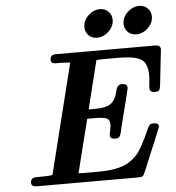

<svg xmlns="http://www.w3.org/2000/svg" viewBox="-59 -950 921 1005"><g transform="rotate(-5 401.5 -447.5)"><path d="M64.9 -20Q64.9 -47.9 94.2 -47.9H113.8Q162.6 -47.9 180.2 -51.8L324.2 -629.9Q297.4 -632.8 270 -632.8H250Q223.1 -632.8 223.1 -652.8Q223.1 -679.7 252 -680.2H774.9Q802.7 -680.2 803.2 -658.2L782.2 -469.2Q780.3 -452.1 774.7 -445.1Q769 -438 752 -438Q725.1 -438 725.1 -461.9Q725.1 -467.8 727.5 -489.5Q730 -511.2 730 -526.9Q730 -591.8 696 -612.3Q662.1 -632.8 580.1 -632.8H509.8Q477.5 -632.8 461.9 -630.9L398.9 -377H433.1Q497.1 -377 521 -399.9Q535.2 -413.1 542.5 -431.6Q549.8 -450.2 552 -462.6Q554.2 -475.1 562 -484.6Q569.8 -494.1 585 -494.1Q611.8 -494.1 611.8 -472.2Q611.8 -468.3 604 -436Q584 -359.9 562 -270Q561 -264.2 558.6 -254.2Q556.2 -244.1 555.2 -240.5Q554.2 -236.8 552 -230.5Q549.8 -224.1 547.9 -222.2Q545.9 -220.2 542.5 -217Q539.1 -213.9 534.4 -213.4Q529.8 -212.9 523.9 -212.9Q497.1 -212.9 497.1 -231.9Q497.1 -237.8 501.5 -257.3Q505.9 -276.9 505.9 -289.1Q505.9 -315.9 486.8 -322.5Q467.8 -329.1 425.8 -329.1H387.2L316.9 -48.8Q330.1 -47.9 355 -47.9H419.9Q525.9 -47.9 579.1 -79.1Q601.1 -92.3 618.7 -109.6Q636.2 -127 652.6 -156Q668.9 -185.1 676 -200Q683.1 -214.8 700.2 -252.9Q706.1 -266.1 711.9 -270.5Q717.8 -274.9 732.9 -274.9Q757.8 -274.9 757.8 -255.9Q757.8 -252 661.1 -22Q655.3 -7.8 649.2 -3.9Q643.1 0 627.9 0H94.2Q64.9 0 64.9 -20ZM414.1 -808.1Q414.1 -842.3 441.7 -868.7Q469.2 -895 502.9 -895Q529.8 -895 547.4 -877.4Q564.9 -859.9 564.9 -834Q564.9 -799.8 537.4 -773.4Q509.8 -747.1 476.1 -747.1Q449.2 -747.1 431.6 -764.6Q414.1 -782.2 414.1 -808.1ZM620.1 -807.1Q620.1 -842.3 647.9 -868.2Q675.8 -894 709 -894Q735.8 -894 753.4 -876.5Q771 -858.9 771 -833Q771 -799.8 743.9 -773.4Q716.8 -747.1 682.1 -747.1Q655.3 -747.1 637.7 -764.2Q620.1 -781.2 620.1 -807.1Z"/></g></svg>

Font: CMU Serif
Style: BoldItalic
Weight: 700
Italic angle: -14.04°
Version: Version 0.7.0